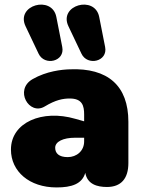

<svg xmlns="http://www.w3.org/2000/svg" viewBox="-20 -810 619 842"><path d="M228 12C294 12 340 -3 354 -52C363 -2 406 10 449 10C511 10 543 -27 543 -95V-276C543 -434 453 -513 286 -506C251 -505 184 -498 123 -463C41 -416 108 -302 176 -343C224 -372 256 -378 286 -378C341 -378 349 -346 349 -308V-278L310 -289C166 -331 28 -274 28 -154C28 -58 109 12 228 12ZM280 -695 337 -575C363 -519 454 -540 441 -604L415 -736C396 -832 236 -788 280 -695ZM92 -695 149 -575C175 -519 266 -540 253 -604L227 -736C208 -832 48 -788 92 -695ZM222 -162C222 -189 257 -206 309 -206H349V-190C349 -148 316 -121 277 -121C238 -121 222 -138 222 -162Z"/></svg>

Font: SN Pro Black
Style: Regular
Weight: 900
Designer: Tobias Whetton
Foundry: Supernotes
Version: Version 1.001;Glyphs 3.2 (3249)